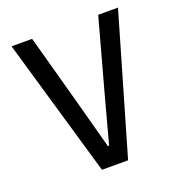

<svg xmlns="http://www.w3.org/2000/svg" viewBox="-127 -805 854 912"><g transform="rotate(-20 300.0 -349.0)"><path d="M366 0H234L31 -698H135L231 -348L299 -96H305L373 -348L469 -698H569Z"/></g></svg>

Font: IBM Plex Mono Text
Style: Regular
Weight: 450
Designer: Mike Abbink, Paul van der Laan, Pieter van Rosmalen
Foundry: Bold Monday
Version: Version 2.000